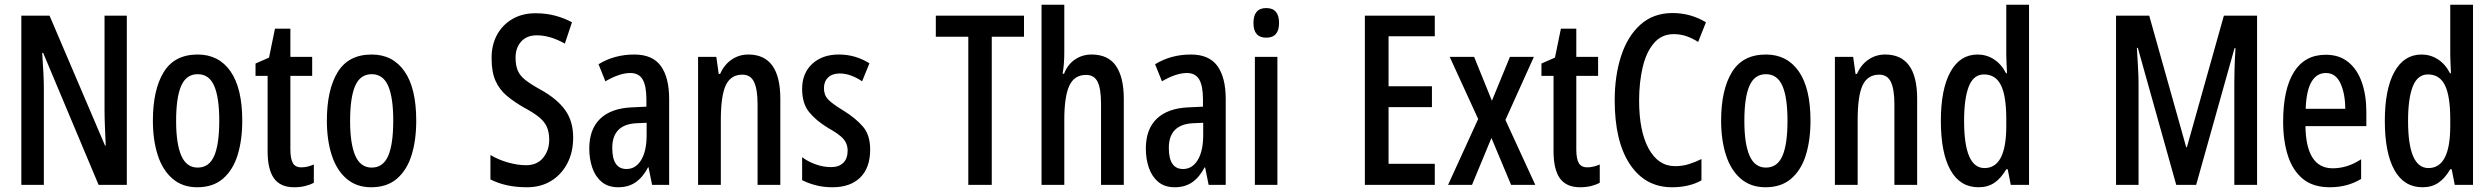

<svg xmlns="http://www.w3.org/2000/svg" viewBox="-20 -780 10514 810"><path d="M515 0H396L162 -557H158Q161 -513 163 -475Q165 -437 165 -406V0H70V-714H189L423 -166H426Q424 -212 422.5 -249.5Q421 -287 421 -316V-714H515Z M1002 -271Q1002 -189 982.5 -126Q963 -63 921 -26.5Q879 10 812 10Q750 10 708 -26Q666 -62 645.5 -125.5Q625 -189 625 -271Q625 -401 670.5 -475.5Q716 -550 814 -550Q903 -550 952.5 -479Q1002 -408 1002 -271ZM723 -270Q723 -173 745 -123Q767 -73 814 -73Q862 -73 883.5 -122Q905 -171 905 -271Q905 -369 883.5 -418Q862 -467 814 -467Q766 -467 744.5 -418Q723 -369 723 -270Z M1252 -74Q1276 -74 1304 -86V-9Q1287 0 1266.5 5Q1246 10 1221 10Q1163 10 1136 -27.5Q1109 -65 1109 -142V-460H1058V-512L1115 -537L1140 -659H1205V-540H1297V-460H1205V-150Q1205 -112 1215 -93Q1225 -74 1252 -74Z M1736 -271Q1736 -189 1716.5 -126Q1697 -63 1655 -26.5Q1613 10 1546 10Q1484 10 1442 -26Q1400 -62 1379.5 -125.5Q1359 -189 1359 -271Q1359 -401 1404.5 -475.5Q1450 -550 1548 -550Q1637 -550 1686.5 -479Q1736 -408 1736 -271ZM1457 -270Q1457 -173 1479 -123Q1501 -73 1548 -73Q1596 -73 1617.5 -122Q1639 -171 1639 -271Q1639 -369 1617.5 -418Q1596 -467 1548 -467Q1500 -467 1478.5 -418Q1457 -369 1457 -270Z M2398 -200Q2398 -138 2373.5 -91Q2349 -44 2305.5 -17Q2262 10 2203 10Q2159 10 2121 2Q2083 -6 2049 -23V-126Q2085 -105 2125 -94Q2165 -83 2199 -83Q2246 -83 2271.5 -114.5Q2297 -146 2297 -190Q2297 -221 2287.5 -243.5Q2278 -266 2255 -285Q2232 -304 2191 -326Q2149 -350 2118 -376Q2087 -402 2070.5 -439Q2054 -476 2054 -532Q2053 -589 2076.5 -632.5Q2100 -676 2143 -700.5Q2186 -725 2242 -724Q2285 -724 2323.5 -713.5Q2362 -703 2393 -686L2363 -596Q2301 -631 2245 -631Q2202 -631 2178.5 -604.5Q2155 -578 2155 -537Q2155 -504 2164.5 -482Q2174 -460 2197 -442Q2220 -424 2262 -401Q2330 -363 2364 -316Q2398 -269 2398 -200Z M2656 -550Q2733 -550 2768 -501.5Q2803 -453 2803 -362V0H2731L2716 -74H2714Q2692 -32 2661.5 -11Q2631 10 2588 10Q2545 10 2518 -13Q2491 -36 2478.5 -73Q2466 -110 2466 -153Q2466 -235 2512 -279Q2558 -323 2644 -327L2707 -330V-361Q2707 -418 2691 -445Q2675 -472 2639 -472Q2594 -472 2534 -437L2505 -509Q2572 -550 2656 -550ZM2663 -260Q2563 -254 2563 -156Q2563 -67 2623 -67Q2662 -67 2685 -105Q2708 -143 2708 -210V-262Z M3137 -550Q3272 -550 3272 -363V0H3176V-341Q3176 -402 3161.5 -433.5Q3147 -465 3112 -465Q3063 -465 3042 -420.5Q3021 -376 3021 -274V0H2925V-540H3002L3012 -468H3018Q3035 -507 3066.5 -528.5Q3098 -550 3137 -550Z M3651 -149Q3651 -72 3609 -31Q3567 10 3492 10Q3454 10 3421.5 1.5Q3389 -7 3364 -20V-117Q3387 -99 3420 -87Q3453 -75 3486 -75Q3519 -75 3537.5 -93Q3556 -111 3556 -145Q3556 -173 3538.5 -193.5Q3521 -214 3474 -240Q3424 -270 3394 -306.5Q3364 -343 3364 -405Q3364 -471 3406.5 -510.5Q3449 -550 3519 -550Q3555 -550 3587 -540.5Q3619 -531 3648 -513L3617 -437Q3595 -452 3571 -461Q3547 -470 3522 -470Q3491 -470 3473.5 -453Q3456 -436 3456 -408Q3456 -379 3473.5 -360.5Q3491 -342 3539 -313Q3589 -282 3620 -246.5Q3651 -211 3651 -149Z M4164 0H4065V-625H3928V-714H4300V-625H4164Z M4470 -559Q4470 -509 4463 -469H4469Q4484 -508 4515 -529Q4546 -550 4585 -550Q4655 -550 4688 -502Q4721 -454 4721 -363V0H4625V-341Q4625 -406 4610.5 -435Q4596 -464 4562 -464Q4512 -464 4491 -418Q4470 -372 4470 -274V0H4374V-760H4470Z M5004 -550Q5081 -550 5116 -501.5Q5151 -453 5151 -362V0H5079L5064 -74H5062Q5040 -32 5009.5 -11Q4979 10 4936 10Q4893 10 4866 -13Q4839 -36 4826.5 -73Q4814 -110 4814 -153Q4814 -235 4860 -279Q4906 -323 4992 -327L5055 -330V-361Q5055 -418 5039 -445Q5023 -472 4987 -472Q4942 -472 4882 -437L4853 -509Q4920 -550 5004 -550ZM5011 -260Q4911 -254 4911 -156Q4911 -67 4971 -67Q5010 -67 5033 -105Q5056 -143 5056 -210V-262Z M5322 -746Q5376 -746 5376 -683Q5376 -621 5322 -621Q5268 -621 5268 -683Q5268 -746 5322 -746ZM5369 -540V0H5274V-540Z M6033 0H5738V-714H6033V-627H5838V-416H6021V-328H5838V-89H6033Z M6216 -278 6096 -540H6199L6274 -355L6350 -540H6451L6331 -274L6457 0H6355L6272 -198L6190 0H6089Z M6677 -74Q6701 -74 6729 -86V-9Q6712 0 6691.5 5Q6671 10 6646 10Q6588 10 6561 -27.5Q6534 -65 6534 -142V-460H6483V-512L6540 -537L6565 -659H6630V-540H6722V-460H6630V-150Q6630 -112 6640 -93Q6650 -74 6677 -74Z M7041 -636Q6990 -636 6957.5 -598Q6925 -560 6910 -496Q6895 -432 6895 -356Q6895 -226 6935.5 -152.5Q6976 -79 7047 -79Q7077 -79 7104.5 -87.5Q7132 -96 7158 -109V-19Q7106 10 7034 10Q6921 10 6856.5 -86.5Q6792 -183 6792 -357Q6792 -460 6819 -543.5Q6846 -627 6900.5 -676Q6955 -725 7036 -725Q7112 -725 7177 -686L7144 -603Q7121 -618 7095.5 -627Q7070 -636 7041 -636Z M7618 -271Q7618 -189 7598.5 -126Q7579 -63 7537 -26.5Q7495 10 7428 10Q7366 10 7324 -26Q7282 -62 7261.5 -125.5Q7241 -189 7241 -271Q7241 -401 7286.5 -475.5Q7332 -550 7430 -550Q7519 -550 7568.5 -479Q7618 -408 7618 -271ZM7339 -270Q7339 -173 7361 -123Q7383 -73 7430 -73Q7478 -73 7499.5 -122Q7521 -171 7521 -271Q7521 -369 7499.5 -418Q7478 -467 7430 -467Q7382 -467 7360.5 -418Q7339 -369 7339 -270Z M7933 -550Q8068 -550 8068 -363V0H7972V-341Q7972 -402 7957.5 -433.5Q7943 -465 7908 -465Q7859 -465 7838 -420.5Q7817 -376 7817 -274V0H7721V-540H7798L7808 -468H7814Q7831 -507 7862.5 -528.5Q7894 -550 7933 -550Z M8327 10Q8249 10 8208.5 -62.5Q8168 -135 8168 -270Q8168 -404 8208.5 -477Q8249 -550 8323 -550Q8360 -550 8391.5 -530Q8423 -510 8443 -471H8447Q8446 -496 8445 -515.5Q8444 -535 8444 -550V-760H8540V0H8463L8450 -66H8444Q8422 -28 8394 -9Q8366 10 8327 10ZM8352 -71Q8444 -71 8444 -248V-278Q8444 -375 8421.5 -420.5Q8399 -466 8350 -466Q8306 -466 8286 -415.5Q8266 -365 8266 -270Q8266 -71 8352 -71Z M9161 0 8999 -578H8995Q8998 -528 9000 -491Q9002 -454 9002 -431V0H8907V-714H9047L9203 -159H9206L9362 -714H9502V0H9406V-430Q9406 -455 9407 -492Q9408 -529 9411 -577H9407L9245 0Z M9792 -549Q9849 -549 9887 -518Q9925 -487 9944 -432.5Q9963 -378 9963 -309V-248H9706Q9709 -70 9821 -70Q9851 -70 9880.5 -79Q9910 -88 9941 -108V-25Q9883 10 9809 10Q9738 10 9695 -25.5Q9652 -61 9632 -123.5Q9612 -186 9612 -266Q9612 -403 9657.5 -476Q9703 -549 9792 -549ZM9792 -472Q9754 -472 9732 -435.5Q9710 -399 9707 -321H9874Q9874 -384 9854 -428Q9834 -472 9792 -472Z M10200 10Q10122 10 10081.5 -62.5Q10041 -135 10041 -270Q10041 -404 10081.5 -477Q10122 -550 10196 -550Q10233 -550 10264.5 -530Q10296 -510 10316 -471H10320Q10319 -496 10318 -515.5Q10317 -535 10317 -550V-760H10413V0H10336L10323 -66H10317Q10295 -28 10267 -9Q10239 10 10200 10ZM10225 -71Q10317 -71 10317 -248V-278Q10317 -375 10294.5 -420.5Q10272 -466 10223 -466Q10179 -466 10159 -415.5Q10139 -365 10139 -270Q10139 -71 10225 -71Z"/></svg>

Font: Noto Sans Thai ExtCond Med
Style: Regular
Weight: 500
Width: 2
Designer: Monotype Design Team
Foundry: Monotype Imaging Inc.
Version: Version 2.002; ttfautohint (v1.8.4.7-5d5b)